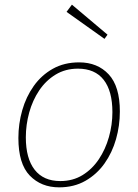

<svg xmlns="http://www.w3.org/2000/svg" viewBox="-20 -798 593 825"><path d="M320 -530Q399 -530 447 -478.5Q495 -427 495 -319Q495 -258 478.5 -200Q462 -142 429 -95.5Q396 -49 347 -21Q298 7 234 7Q157 7 108 -43.5Q59 -94 59 -205Q59 -266 75.5 -324Q92 -382 125 -428.5Q158 -475 207 -502.5Q256 -530 320 -530ZM315 -503Q261 -503 219 -477.5Q177 -452 148.5 -409.5Q120 -367 105.5 -314.5Q91 -262 91 -208Q91 -117 129 -68.5Q167 -20 239 -20Q293 -20 334.5 -45.5Q376 -71 404.5 -113.5Q433 -156 448 -209Q463 -262 463 -316Q463 -407 425.5 -455Q388 -503 315 -503ZM289 -778 442 -649 429 -631 266 -747Z"/></svg>

Font: Bitter ExtraLight
Style: Italic
Weight: 200
Italic angle: -9°
Designer: Sol Matas, and Bitter project Authors
Foundry: Sol Matas
Version: Version 2.001